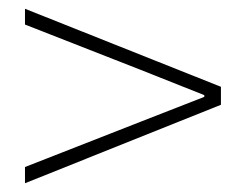

<svg xmlns="http://www.w3.org/2000/svg" viewBox="-20 -584 561 438"><path d="M37 -166 484 -345V-386L37 -564V-528L300 -425L446 -367V-363L300 -306L37 -203Z"/></svg>

Font: Harano Aji Gothic K1 ExtraLight
Style: Regular
Weight: 250
Foundry: Masamichi Hosoda
Version: HaranoAjiGothicK1-ExtraLight version 20230610;ttx 4.39.4